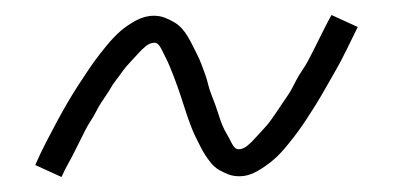

<svg xmlns="http://www.w3.org/2000/svg" viewBox="-20 -419 540 256"><path d="M62 -183 27 -199Q34 -215 41.5 -229.5Q49 -244 56 -257Q63 -270 70 -282Q77 -294 83.5 -304Q90 -314 96 -323Q102 -332 107.5 -339.5Q113 -347 122 -358Q131 -369 140 -377Q149 -385 161 -391.5Q173 -398 185 -398Q193 -398 199.5 -395.5Q206 -393 212 -389.5Q218 -386 222.5 -381Q227 -376 230.5 -370Q234 -364 237 -358Q240 -352 243 -346Q246 -340 248.5 -333.5Q251 -327 253.5 -320Q256 -313 257.5 -306.5Q259 -300 262 -292.5Q265 -285 267.5 -278Q270 -271 272 -264.5Q274 -258 276.5 -252Q279 -246 282 -241Q285 -236 289 -228Q293 -220 298 -220Q304 -220 309.5 -224.5Q315 -229 319 -233.5Q323 -238 330 -245.5Q337 -253 339.5 -256.5Q342 -260 344.5 -263.5Q347 -267 350 -271.5Q353 -276 356 -280.5Q359 -285 362.5 -290Q366 -295 369 -300.5Q372 -306 375 -312Q378 -318 382.5 -324.5Q387 -331 390.5 -337.5Q394 -344 397.5 -351Q401 -358 405 -366Q409 -374 413 -382Q417 -390 422 -399L457 -383Q449 -367 442 -352.5Q435 -338 427.5 -325Q420 -312 413.5 -300.5Q407 -289 400.5 -278.5Q394 -268 388 -259Q382 -250 376.5 -242.5Q371 -235 362 -224Q353 -213 343.5 -205Q334 -197 322.5 -190.5Q311 -184 299 -184Q291 -184 284.5 -186.5Q278 -189 272 -192.5Q266 -196 261.5 -201.5Q257 -207 253.5 -212.5Q250 -218 247 -224Q244 -230 241 -236Q238 -242 235.5 -248.5Q233 -255 230.5 -262Q228 -269 226 -275.5Q224 -282 221.5 -289.5Q219 -297 216.5 -304Q214 -311 211.5 -317.5Q209 -324 206.5 -330Q204 -336 201.5 -341Q199 -346 195 -354Q191 -362 186 -362Q180 -362 174.5 -357.5Q169 -353 165 -348.5Q161 -344 154 -336.5Q147 -329 144.5 -325.5Q142 -322 139.5 -318.5Q137 -315 133.5 -310.5Q130 -306 127.5 -301.5Q125 -297 121.5 -292Q118 -287 114.5 -281.5Q111 -276 108 -270Q105 -264 101 -258Q97 -252 93.5 -245Q90 -238 86.5 -231Q83 -224 79 -216Q75 -208 70.5 -200Q66 -192 62 -183Z"/></svg>

Font: Iosevka Term Curly Extralight
Style: Italic
Weight: 200
Italic angle: -9°
Designer: Belleve Invis
Foundry: Belleve Invis
Version: Version 32.3.0